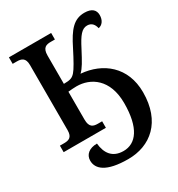

<svg xmlns="http://www.w3.org/2000/svg" viewBox="-222 -861 1159 1252"><g transform="rotate(-30 357.5 -235.0)"><path d="M375 250C543 250 676 142 676 -80C676 -271 544 -375 383 -388C410 -413 430 -450 470 -526C511 -606 537 -639 577 -639C612 -639 628 -614 634 -586C662 -591 683 -617 683 -657C683 -694 660 -720 603 -720C523 -720 479 -668 424 -557C387 -484 359 -434 341 -414C322 -393 307 -385 256 -385V-598C256 -657 284 -665 319 -665H350V-714H32V-665H63C97 -665 126 -657 126 -602V-111C126 -56 97 -49 63 -49H32V0H350V-49H319C284 -49 256 -57 256 -116V-326C277 -328 299 -330 319 -330C424 -330 534 -261 534 -80C534 106 469 189 375 189C290 189 255 133 248 60C189 60 154 90 154 135C154 197 209 250 375 250Z"/></g></svg>

Font: Noto Serif SemiBold
Style: Regular
Weight: 600
Designer: Monotype Design Team
Foundry: Monotype Imaging Inc.
Version: Version 2.013